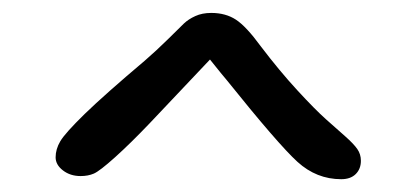

<svg xmlns="http://www.w3.org/2000/svg" viewBox="-20 -738 650 300"><path d="M513.2 -458Q474.6 -458 444.8 -485.1Q415 -512.2 333.5 -613.8Q328.1 -620.1 325 -624Q321.8 -627.9 317.1 -633.8Q312.5 -639.6 308.1 -645Q242.7 -575.7 213.4 -544.9Q184.1 -514.2 159.9 -492.4Q135.7 -470.7 126.7 -466.8Q117.7 -462.9 106 -462.9Q89.8 -462.9 78.4 -471.7Q66.9 -480.5 66.9 -492.2Q66.9 -504.9 74.2 -517.3Q81.5 -529.8 112.5 -560.1Q143.6 -590.3 206.1 -643.1Q224.1 -658.7 242.2 -676.5Q260.3 -694.3 267.3 -701.2Q274.4 -708 285.2 -712.9Q295.9 -717.8 310.1 -717.8Q332.5 -717.8 348.6 -707.3Q364.7 -696.8 387.2 -666Q416.5 -627.4 444.6 -596.9Q472.7 -566.4 489.5 -551.5Q506.3 -536.6 519.5 -524.9Q532.7 -513.2 538.3 -505.1Q543.9 -497.1 543.9 -486.8Q543.9 -474.1 535.9 -466.1Q527.8 -458 513.2 -458Z"/></svg>

Font: Shantell Sans Bouncy
Style: Regular
Weight: 300
Designer: Stephen Nixon, Anya Danilova, Shantell Martin
Foundry: Arrow Type
Version: Version 1.006;[9816181b4]